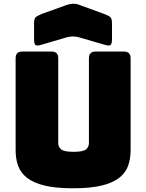

<svg xmlns="http://www.w3.org/2000/svg" viewBox="-20 -997 786 1032"><path d="M682 -189Q682 -143 668.5 -105.5Q655 -68 620.5 -41Q586 -14 526 0.5Q466 15 373 15Q280 15 220 0.5Q160 -14 125.5 -41Q91 -68 77.5 -105.5Q64 -143 64 -189V-684Q64 -720 100 -720H257Q293 -720 293 -684V-228Q293 -208 308 -194.5Q323 -181 375 -181Q428 -181 443 -194.5Q458 -208 458 -228V-684Q458 -720 494 -720H646Q682 -720 682 -684ZM341 -797 204 -757Q179 -749 171 -755Q163 -761 163 -788V-869Q163 -896 171.5 -904Q180 -912 204 -922L332 -968Q341 -972 351.5 -974Q362 -976 371 -977Q380 -977 388 -976Q396 -975 403 -972L540 -922Q566 -912 574 -904Q582 -896 582 -869V-788Q582 -761 574 -755Q566 -749 540 -757L403 -797Q372 -805 341 -797Z"/></svg>

Font: Bungee Spice
Style: Regular
Weight: 400
Designer: David Jonathan Ross
Foundry: David Jonathan Ross
Version: Version 2.000